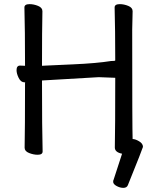

<svg xmlns="http://www.w3.org/2000/svg" viewBox="-20 -731 741 928"><path d="M576 177Q560 177 543.5 168Q527 159 527 148Q527 140 529 138L570 12Q535 5 535 -18Q537 -107 537 -355L457 -358L183 -342Q183 -105 186 1Q186 17 162 17Q142 17 120.5 8.5Q99 0 99 -17Q101 -106 101 -332L103 -333H99Q81 -333 70.5 -354Q60 -375 60 -392Q60 -414 77 -414L101 -413Q101 -589 98 -695Q98 -711 123 -711Q143 -711 164 -702.5Q185 -694 185 -677Q183 -588 183 -413L202 -414Q221 -415 334 -420Q447 -425 516 -436Q537 -436 537 -439Q537 -587 534 -695Q534 -711 559 -711Q579 -711 600 -702.5Q621 -694 621 -677L619 -588Q619 -106 621 -59Q634 -59 652.5 -48Q671 -37 671 -21Q671 -17 598 164Q593 177 576 177Z"/></svg>

Font: LXGW WenKai Lite
Style: Bold
Weight: 700
Designer: LXGW / Fontworks Inc.
Foundry: LXGW / Fontworks Inc.
Version: Version 1.330;April 28, 2024